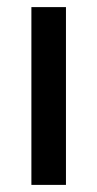

<svg xmlns="http://www.w3.org/2000/svg" viewBox="-20 -520 274 540"><path d="M68.3 0V-500H165.5V0Z"/></svg>

Font: TitilliumWeb ExtraLight
Style: Regular
Weight: 400
Designer: Mohamed Gaber, Accademia di Belle Arti di Urbino and others
Foundry: Kief Type Foundry, Accademia di Belle Arti di Urbino and others
Version: Version 3.000; ttfautohint (v1.8.2)